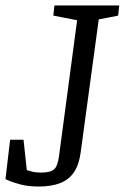

<svg xmlns="http://www.w3.org/2000/svg" viewBox="-25 -668 456 702"><path d="M12 -157H61L73 -46Q73 -46 88.5 -41.5Q104 -37 125 -37Q159 -37 172.5 -48.5Q186 -60 191 -99L257 -594L170 -611L174 -648H411L407 -611L336 -597L270 -111Q264 -66 245.5 -38.5Q227 -11 195 1.5Q163 14 117 14Q80 14 52.5 7Q25 0 10 -6.5Q-5 -13 -5 -13Z"/></svg>

Font: Faustina VF Beta
Style: Italic
Weight: 400
Italic angle: -8°
Designer: Alfonso Garcia
Foundry: Omnibus-Type
Version: Version 1.006